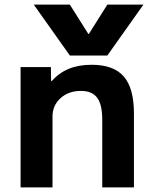

<svg xmlns="http://www.w3.org/2000/svg" viewBox="-20 -810 655 830"><path d="M69 -520H200L201 -459H203Q235 -495 277.5 -512.5Q320 -530 376 -530Q471 -530 515 -479.5Q559 -429 559 -320V0H422V-293Q422 -358 400 -387.5Q378 -417 330 -417Q276 -417 241.5 -385.5Q207 -354 207 -307V0H69ZM282 -790 362 -663H364L444 -790H600L444 -570H282L126 -790Z"/></svg>

Font: Enso
Style: Bold
Weight: 700
Designer: Coji Morishita
Foundry: UNDERFOREST DESIGN
Version: Version 1.000